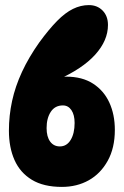

<svg xmlns="http://www.w3.org/2000/svg" viewBox="-20 -724 486 754"><path d="M404 -626Q404 -565 354 -509.5Q304 -454 205 -410L165 -409Q184 -417 203 -420Q222 -423 240 -423Q303 -423 345.5 -395.5Q388 -368 409.5 -321Q431 -274 431 -214Q431 -143 403 -92.5Q375 -42 328.5 -16Q282 10 223 10Q151 10 105 -18Q59 -46 37 -95.5Q15 -145 15 -211Q15 -270 27.5 -327.5Q40 -385 66.5 -442Q93 -499 134 -557Q172 -609 204 -641.5Q236 -674 266.5 -689Q297 -704 329 -704Q362 -704 383 -682.5Q404 -661 404 -626ZM227 -310Q196 -310 179.5 -285Q163 -260 163 -221Q163 -187 177 -168Q191 -149 215 -149Q242 -149 257.5 -174.5Q273 -200 273 -241Q273 -273 260.5 -291.5Q248 -310 227 -310Z"/></svg>

Font: DynaPuff Condensed SemiBold
Style: Regular
Weight: 600
Width: 3
Designer: Toshi Omagari, Jennifer Daniel
Foundry: Google Fonts
Version: Version 2.000